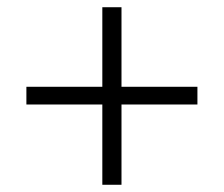

<svg xmlns="http://www.w3.org/2000/svg" viewBox="-20 -600 620 531"><path d="M263 -360V-580H316V-360H526V-311H316V-89H263V-311H53V-360Z"/></svg>

Font: Aleo Light
Style: Regular
Weight: 300
Designer: Alessio Laiso
Foundry: Alessio Laiso
Version: Version 2.000